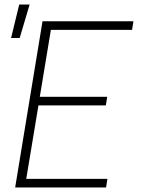

<svg xmlns="http://www.w3.org/2000/svg" viewBox="-20 -829 640 849"><path d="M47 0 168 -735H570L564 -697H205L156 -401H454L448 -363H150L96 -38H455L449 0ZM29 -661 65 -809H111L67 -661Z"/></svg>

Font: Iosevka XLt Ex Obl
Style: Regular
Weight: 200
Width: 7
Italic angle: -9°
Monospace: yes
Designer: Belleve Invis
Foundry: Belleve Invis
Version: Version 32.5.0; ttfautohint (v1.8.4)